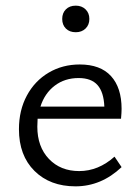

<svg xmlns="http://www.w3.org/2000/svg" viewBox="-20 -650 495 679"><path d="M47 -193Q47 -260 75 -312Q103 -364 152 -393Q201 -422 262 -422Q335 -422 372.5 -381Q410 -340 410 -265Q410 -252 408 -230H113L112 -202Q112 -131 153 -88Q194 -45 260 -45Q328 -45 385 -96L410 -59Q338 9 247 9Q157 9 102 -45.5Q47 -100 47 -193ZM200 -583Q200 -604 213 -617Q226 -630 248 -630Q269 -630 282.5 -617Q296 -604 296 -583Q296 -562 282.5 -549Q269 -536 248 -536Q226 -536 213 -549Q200 -562 200 -583ZM349 -273Q347 -324 325 -349Q303 -374 258 -374Q209 -374 173.5 -347Q138 -320 123 -273Z"/></svg>

Font: LXGW Bright TC
Style: Regular
Weight: 400
Designer: Christian Thalmann (Catharsis Fonts)
Foundry: LXGW / Christian Thalmann (Catharsis Fonts) / Fontworks Inc.
Version: Version 5.501